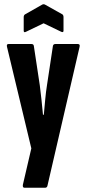

<svg xmlns="http://www.w3.org/2000/svg" viewBox="-20 -702 409 907"><path d="M96 185Q86 185 88 171L128 -1L13 -481Q10 -494 20 -494H129Q139 -494 140 -484L168 -299Q172 -268 176 -230.5Q180 -193 183 -160H187Q190 -193 193.5 -231Q197 -269 202 -300L230 -485Q232 -494 241 -494H348Q359 -494 356 -481L204 176Q202 185 192 185ZM103 -552Q92 -546 92 -557V-621Q92 -630 98 -634L179 -680Q186 -684 193 -680L275 -634Q280 -630 280 -621V-557Q280 -547 269 -552L186 -592Z"/></svg>

Font: Sofia Sans Extra Condensed ExtraBold
Style: Regular
Weight: 800
Designer: Botio Nikoltchev, Ani Petrova
Foundry: lettersoup
Version: Version 4.101; ttfautohint (v1.8.4.7-5d5b)